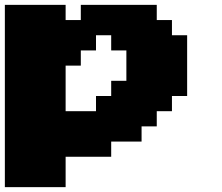

<svg xmlns="http://www.w3.org/2000/svg" viewBox="-20 -645 915 790"><path d="M0 125H250V0H437.5V-62.5H562.5V-125H625V-187.5H687.5V-250H750V-500H687.5V-562.5H625V-625H312.5V-562.5H250V-625H0ZM375 -187.5H250V-375H312.5V-437.5H375V-500H437.5V-437.5H500V-312.5H437.5V-250H375Z"/></svg>

Font: Faithful 32x
Style: Bold
Weight: 400
Foundry: Faithful Resource Pack
Version: Version 1.0; January 27, 2023